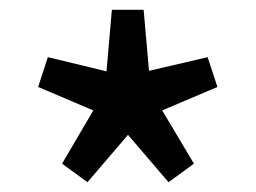

<svg xmlns="http://www.w3.org/2000/svg" viewBox="-20 -821 524 393"><path d="M159 -448 242 -545 325 -448 377 -486 312 -595 425 -643 405 -704 285 -676 274 -801H209L198 -675L78 -704L58 -643L171 -595L107 -486Z"/></svg>

Font: Source Han Sans KR Medium
Style: Regular
Weight: 500
Designer: Ryoko NISHIZUKA (kana & ideographs); Paul D. Hunt (Latin, Greek & Cyrillic); Wenlong ZHANG (bopomofo); Sandoll Communica
Foundry: Adobe Systems Incorporated
Version: Version 1.001;PS 1.001;hotconv 1.0.78;makeotf.lib2.5.61930